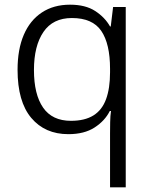

<svg xmlns="http://www.w3.org/2000/svg" viewBox="-20 -563 644 820"><path d="M450 6Q450 -14 450.5 -41.5Q451 -69 454 -89H449Q428 -47 384 -18.5Q340 10 272 10Q172 10 113.5 -59.5Q55 -129 55 -265Q55 -352 81.5 -414Q108 -476 158.5 -509.5Q209 -543 279 -543Q345 -543 386.5 -516Q428 -489 450 -450H453L463 -533H517V237H450ZM283 -47Q342 -47 379 -70Q416 -93 433 -139.5Q450 -186 450 -254V-269Q450 -376 412.5 -431Q375 -486 287 -486Q206 -486 165.5 -426.5Q125 -367 125 -264Q125 -160 164 -103.5Q203 -47 283 -47Z"/></svg>

Font: Noto Sans Oriya Light
Style: Regular
Weight: 300
Version: Version 2.003